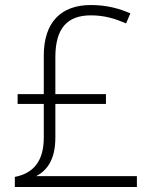

<svg xmlns="http://www.w3.org/2000/svg" viewBox="-20 -743 611 763"><path d="M341 -723C222 -723 154 -654 154 -522V-369H50V-330H154V-196C154 -102 112 -54 39 -40V0H524V-43H124C167 -66 200 -108 200 -197V-330H401V-369H200V-516C200 -630 247 -682 341 -682C397 -682 439 -668 481 -650L498 -690C456 -708 407 -723 341 -723Z"/></svg>

Font: Noto Sans Syriac Extralight
Style: Regular
Weight: 200
Designer: Patrick Giasson and the Monotype Design Team
Foundry: Monotype Imaging Inc.
Version: Version 3.000